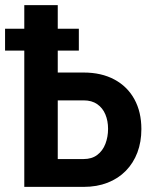

<svg xmlns="http://www.w3.org/2000/svg" viewBox="-34 -731 604 751"><path d="M151.4 -447.3H293Q362.8 -447.3 413.6 -419.9Q464.4 -392.6 491.7 -342.8Q519 -293 519 -226.1Q519 -175.8 503.4 -134.5Q487.8 -93.3 458.3 -63Q428.7 -32.7 387 -16.4Q345.2 0 293 0H61V-710.9H191.9V-108.9H293Q325.2 -108.9 346.4 -125Q367.7 -141.1 378.2 -168.2Q388.7 -195.3 388.7 -227.1Q388.7 -258.3 378.2 -283.4Q367.7 -308.6 346.4 -323.5Q325.2 -338.4 293 -338.4H151.4ZM274.4 -618.7V-533.2H-14.2V-618.7Z"/></svg>

Font: Roboto Condensed SemiBold
Style: Regular
Weight: 600
Designer: Christian Robertson
Foundry: Google
Version: Version 3.008; 2023